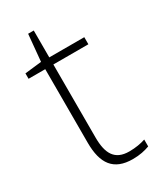

<svg xmlns="http://www.w3.org/2000/svg" viewBox="-173 -724 673 798"><g transform="rotate(-30 164.0 -324.5)"><path d="M223 -25C154 -25 130 -68 130 -146V-496H298V-530H130V-659H103L91 -531L11 -522V-496H91V-143C91 -43 128 10 220 10C254 10 279 4 301 -4V-37C280 -30 254 -25 223 -25Z"/></g></svg>

Font: Noto Sans Thai Looped ExtraLight
Style: Regular
Weight: 200
Designer: Sasikarn Vongin, Ben Mitchell
Foundry: The Fontpad Ltd
Version: Version 1.001